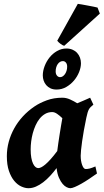

<svg xmlns="http://www.w3.org/2000/svg" viewBox="-20 -972 546 1012"><path d="M281.7 -175.8Q284.2 -195.8 287.6 -219.2Q291 -242.7 294.7 -266.1Q298.3 -289.6 302 -311Q305.7 -332.5 308.6 -349.1Q294.9 -362.3 280.8 -372.1Q266.6 -381.8 253.9 -381.3Q233.9 -380.9 217.8 -371.6Q201.7 -362.3 189.2 -346.9Q176.8 -331.5 167.7 -311.5Q158.7 -291.5 152.8 -269.8Q147 -248 144.3 -226.1Q141.6 -204.1 141.6 -185.1Q141.6 -159.2 145 -140.4Q148.4 -121.6 154.3 -109.4Q160.2 -97.2 167.2 -91.6Q174.3 -85.9 181.6 -85.9Q188 -85.9 197.3 -90.3Q206.5 -94.7 219 -105.2Q231.4 -115.7 247.1 -133.1Q262.7 -150.4 281.7 -175.8ZM491.2 -57.6Q470.7 -43 449.5 -28.8Q428.2 -14.6 409.2 -3.9Q390.1 6.8 374.8 13.4Q359.4 20 350.6 20Q342.8 20 331.8 14.9Q320.8 9.8 310.3 -2.4Q299.8 -14.6 290.8 -34.9Q281.7 -55.2 278.3 -85.9Q262.2 -64.5 244.4 -45.2Q226.6 -25.9 207.8 -11.5Q189 2.9 169.4 11.5Q149.9 20 129.9 20Q111.8 20 91.8 10.7Q71.8 1.5 54.9 -18.8Q38.1 -39.1 27.1 -71Q16.1 -103 16.1 -148.9Q16.1 -187.5 26.1 -224.4Q36.1 -261.2 54.7 -294.9Q73.2 -328.6 100.3 -358.2Q127.4 -387.7 162.1 -411.1Q188.5 -429.2 226.1 -443.1Q263.7 -457 308.6 -457Q329.1 -457 349.1 -448Q369.1 -439 387.2 -427.7Q405.8 -436 423.6 -443.1Q441.4 -450.2 455.1 -457L472.2 -420.4Q463.9 -413.6 458.3 -408.2Q452.6 -402.8 448.7 -395.8Q444.8 -388.7 441.7 -378.4Q438.5 -368.2 435.1 -351.6Q427.7 -316.4 422.1 -284.9Q416.5 -253.4 412.8 -227.1Q409.2 -200.7 407.2 -181.2Q405.3 -161.6 405.3 -150.9Q405.3 -137.7 407.2 -125.2Q409.2 -112.8 412.8 -102.8Q416.5 -92.8 421.1 -86.9Q425.8 -81.1 431.6 -81.1Q441.4 -81.1 452.4 -83.7Q463.4 -86.4 482.9 -94.7ZM334 -620.6Q334 -634.3 327.4 -642.1Q320.8 -649.9 311.5 -649.9Q303.2 -649.9 296.4 -645.8Q289.6 -641.6 284.4 -634.3Q279.3 -627 276.4 -617.2Q273.4 -607.4 273.4 -595.7Q273.4 -581.5 280.5 -573.2Q287.6 -564.9 297.4 -565.4Q304.2 -565.4 310.8 -569.8Q317.4 -574.2 322.5 -581.5Q327.6 -588.9 330.8 -598.9Q334 -608.9 334 -620.6ZM406.7 -638.7Q406.7 -616.7 397 -592.3Q387.2 -567.9 369.9 -547.4Q352.5 -526.9 329.1 -513.4Q305.7 -500 278.3 -500Q259.8 -500 246.3 -506.3Q232.9 -512.7 223.6 -523.4Q214.4 -534.2 210 -547.4Q205.6 -560.5 205.6 -574.7Q205.6 -598.1 215.1 -623.3Q224.6 -648.4 241.2 -669.2Q257.8 -689.9 280.8 -703.1Q303.7 -716.3 330.1 -716.3Q348.1 -716.3 362.5 -710Q377 -703.6 386.7 -692.9Q396.5 -682.1 401.6 -668Q406.7 -653.8 406.7 -638.7ZM506.3 -900.4 318.4 -730.5Q314.5 -731.4 309.6 -734.1Q304.7 -736.8 299.6 -740.5Q294.4 -744.1 289.8 -748.5Q285.2 -752.9 281.7 -757.3L390.1 -951.7Q396 -951.2 411.1 -948.5Q426.3 -945.8 443.1 -942.6Q460 -939.5 474.9 -936.5Q489.7 -933.6 494.1 -932.1Z"/></svg>

Font: Gentium Book Basic
Style: Bold Italic
Weight: 700
Italic angle: -8°
Designer: J. Victor Gaultney and Annie Olsen
Foundry: SIL International
Version: Version 1.102; 2013; Maintenance release